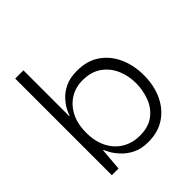

<svg xmlns="http://www.w3.org/2000/svg" viewBox="-163 -672 791 791"><g transform="rotate(-45 233.0 -276.5)"><path d="M251 10Q211 10 183 -4Q155 -18 136.5 -38Q118 -58 108.5 -75.5Q99 -93 97 -98H95L87 0H48V-563H96V-296H98Q100 -303 108.5 -320.5Q117 -338 134.5 -358Q152 -378 180.5 -392Q209 -406 251 -406Q309 -406 349.5 -378.5Q390 -351 411.5 -303.5Q433 -256 433 -198Q433 -139 411.5 -92Q390 -45 349.5 -17.5Q309 10 251 10ZM245 -33Q295 -33 326.5 -56.5Q358 -80 372.5 -118.5Q387 -157 387 -198Q387 -240 371 -277.5Q355 -315 322 -338.5Q289 -362 239 -362Q199 -362 167 -342.5Q135 -323 116 -286.5Q97 -250 97 -198Q97 -146 117 -108.5Q137 -71 170.5 -52Q204 -33 245 -33Z"/></g></svg>

Font: Darker Grotesque Light
Style: Regular
Weight: 400
Version: Version 1.000;gftools[0.9.28]